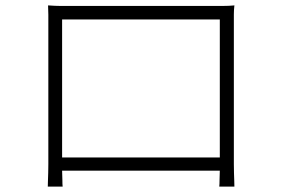

<svg xmlns="http://www.w3.org/2000/svg" viewBox="-20 -691 1040 711"><path d="M210 -619V-108H794V-619ZM846 -110Q846 -99 846 -83Q846 -67 846.5 -50.5Q847 -34 847.5 -20Q848 -6 848 0H792Q793 -8 793 -24Q793 -40 794 -59H210Q211 -42 211 -25Q211 -8 212 0H157Q157 -6 157.5 -20Q158 -34 158.5 -50.5Q159 -67 159 -83Q159 -99 159 -109V-605Q159 -619 159 -636.5Q159 -654 158 -671Q187 -669 204 -669Q221 -669 238 -669H766Q781 -669 804.5 -669Q828 -669 848 -671Q846 -654 846 -637.5Q846 -621 846 -605Z"/></svg>

Font: SpoqaHanSansJP-Light
Style: Regular
Weight: 300
Designer: [Source Han Sans]
Ryoko NISHIZUKA  (kana & ideographs); Paul D. Hunt (Latin, Greek & Cyrillic); Wenlong ZHANG  (bopomofo
Foundry: Spoqa (http://bi.spoqa.com)
Version: Version 1.002.20150607